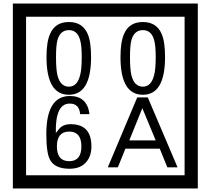

<svg xmlns="http://www.w3.org/2000/svg" viewBox="-20 -980 1195 1090"><path d="M1103 90H53V-960H1103ZM1028 15V-885H128V15ZM497 -656Q497 -442 371 -442Q244 -442 244 -656Q244 -744 265 -789Q294 -855 371 -855Q448 -855 477 -789Q497 -745 497 -656ZM444 -656Q444 -723 435 -752Q420 -809 371 -809Q322 -809 306 -752Q298 -723 298 -656Q298 -587 306 -553Q322 -488 371 -488Q419 -488 435 -554Q444 -587 444 -656ZM917 -656Q917 -442 791 -442Q664 -442 664 -656Q664 -744 685 -789Q714 -855 791 -855Q868 -855 897 -789Q917 -745 917 -656ZM864 -656Q864 -723 855 -752Q840 -809 791 -809Q742 -809 726 -752Q718 -723 718 -656Q718 -587 726 -553Q742 -488 791 -488Q839 -488 855 -554Q864 -587 864 -656ZM499 -149Q499 -91 466.5 -56.5Q434 -22 375 -22Q291 -22 264 -73Q243 -111 243 -219Q243 -435 377 -435Q475 -435 488 -332H435Q430 -392 376 -392Q293 -392 297 -225Q318 -253 328 -260Q348 -275 381 -275Q499 -275 499 -149ZM442 -149Q442 -233 373 -233Q303 -233 303 -149Q303 -65 373 -65Q442 -65 442 -149ZM988 -30H930L887 -136H692L649 -30H592L759 -427H819ZM864 -183 788 -366 714 -183Z"/></svg>

Font: Unicode BMP Fallback SIL
Style: Regular
Weight: 400
Foundry: NRSI, SIL International
Version: Version 5.1 Based on Unicode 5.1